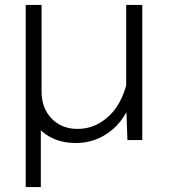

<svg xmlns="http://www.w3.org/2000/svg" viewBox="-20 -566 690 776"><path d="M84 190V-261H148V-110L145 -82V190ZM148 -546V-197Q148 -129 188.5 -87Q229 -45 294 -45Q367 -45 424 -100.5Q481 -156 501 -268L514 -168Q487 -82 425.5 -35Q364 12 287 12Q225 12 179.5 -14Q134 -40 109 -87Q84 -134 84 -196V-546ZM555 -546V0H495L490 -141V-546Z"/></svg>

Font: Azeret Mono ExtraLight
Style: Regular
Weight: 250
Designer: Martin Vácha
Foundry: Displaay
Version: Version 1.002